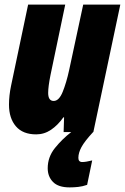

<svg xmlns="http://www.w3.org/2000/svg" viewBox="-20 -573 542 833"><path d="M137 10Q172 10 201.5 -10Q231 -30 255 -64H258L256 0H385L502 -553H341L280 -269Q268 -214 252 -174.5Q236 -135 213 -135Q189 -135 189 -170Q189 -197 199 -247L263 -553H102L28 -201Q19 -158 19 -119Q19 -60 49 -25Q79 10 137 10ZM282 240Q300 240 319 238Q338 236 358 229L380 123Q352 130 337 130Q320 130 320 112Q320 90 333.5 65Q347 40 384 0H289Q250 30 218.5 69Q187 108 187 157Q187 193 210 216.5Q233 240 282 240Z"/></svg>

Font: Noto Sans Display Condensed Black
Style: Italic
Weight: 900
Width: 3
Italic angle: -192°
Designer: Monotype Design Team
Foundry: Monotype Imaging Inc.
Version: Version 1.900